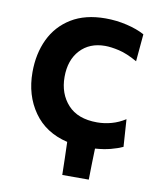

<svg xmlns="http://www.w3.org/2000/svg" viewBox="-76 -571 639 767"><g transform="rotate(10 244.0 -187.0)"><path d="M228.5 135.5Q227.5 102 227 69Q226 35.5 225 2Q135.5 -19 87.8 -87Q40 -155 40 -248.5Q40 -323.5 68.2 -382.8Q96.5 -442 152.5 -476.2Q208.5 -510.5 291 -510.5Q335 -510.5 377.5 -500.5Q420 -490.5 450 -474L440 -363Q397.5 -387 364.8 -394.5Q332 -402 308 -402Q245 -402 207.2 -361.2Q169.5 -320.5 169.5 -252Q169.5 -184 209.8 -139.8Q250 -95.5 328.5 -95.5Q358 -95.5 387 -103.5Q416 -111.5 442.5 -128.5L450 -17.5Q429.5 -8 402 -0.8Q374.5 6.5 339 9Q338 41 337.2 72.5Q336.5 104 336 135.5Z"/></g></svg>

Font: Heraclito SemiBold
Style: Regular
Weight: 600
Designer: Kostas Bartsokas (font) & Cristiano Sobral (main changes)
Foundry: Kostas Bartsokas (font) & Cristiano Sobral (main changes)
Version: Version 1.00;July 8, 2020;FontCreator 13.0.0.2655 64-bit